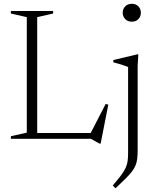

<svg xmlns="http://www.w3.org/2000/svg" viewBox="-20 -733 820 1014"><path d="M511.5 25.5H505.5L460 0H144.5V-30.5H495.5L452 -17L538 -184L552 -180.5ZM176.5 -642.5V0H37.5V-13.5L121.5 -32.5V-642.5L37.5 -661.5V-675H260.5V-661.5ZM676 -618.5Q654.5 -618.5 641.2 -632.2Q628 -646 628 -666Q628 -685.5 641.2 -699.2Q654.5 -713 676 -713Q698 -713 711 -699.2Q724 -685.5 724 -666Q724 -646 711 -632.2Q698 -618.5 676 -618.5ZM656.5 -379Q651 -381.5 638.2 -386Q625.5 -390.5 609.8 -395.2Q594 -400 578.5 -404V-416L705 -446H710.5L707 -386.5V59Q707 85.5 704.8 104.8Q702.5 124 696 140Q689.5 156 677 172.5Q664.5 189 643.2 210.2Q622 231.5 590 261.5L575.5 246.5Q603.5 214 620 191.8Q636.5 169.5 644.2 151.8Q652 134 654.2 116.2Q656.5 98.5 656.5 74Z"/></svg>

Font: Newsreader 24pt Light
Style: Regular
Weight: 300
Designer: Hugues Gentile
Foundry: Production Type
Version: Version 1.003